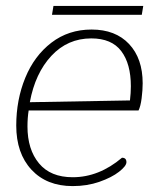

<svg xmlns="http://www.w3.org/2000/svg" viewBox="-20 -620 532 650"><path d="M35 -195Q35 -282 65.5 -356.5Q96 -431 154 -475.5Q212 -520 290 -520Q371 -520 417 -471Q463 -422 463 -338Q463 -315 459.5 -287.5Q456 -260 449 -246H77Q73 -221 73 -192Q73 -114 112 -67Q151 -20 226 -20Q315 -20 393 -86Q408 -86 408 -71Q408 -58 383 -38.5Q358 -19 316.5 -4.5Q275 10 226 10Q138 10 86.5 -45.5Q35 -101 35 -195ZM420 -280Q423 -306 423 -328Q423 -404 390.5 -447Q358 -490 289 -490Q209 -490 154 -431Q99 -372 81 -274ZM161 -600H465L460 -570H156Z"/></svg>

Font: Thasadith
Style: Italic
Weight: 400
Italic angle: -9°
Designer: Cadson Demak Co.,Ltd.
Foundry: Cadson Demak Co.,Ltd.
Version: Version 1.000; ttfautohint (v1.6)